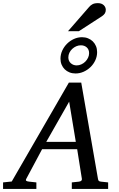

<svg xmlns="http://www.w3.org/2000/svg" viewBox="-73 -1221 766 1241"><path d="M374 -564 226.1 -304.2H417ZM391.1 0V-42L437 -46.9Q459 -49.8 456.1 -65.9L425.8 -256.8H199.2L97.2 -65.9Q91.8 -56.2 96.9 -52.2Q102.1 -48.3 116.2 -46.9L162.1 -42V0H-53.2V-42L2.9 -47.9L372.1 -687H452.1L560.1 -65.9Q561.5 -56.2 565.4 -52Q569.3 -47.9 580.1 -46.9L626 -42V0ZM502.9 -877.4Q502.9 -900.9 487.8 -914.6Q472.7 -928.2 449.7 -928.2Q434.1 -928.2 419.7 -921.9Q405.3 -915.5 393.8 -904.8Q382.3 -894 375.5 -879.9Q368.7 -865.7 368.7 -850.1Q368.7 -826.7 384.5 -812.5Q400.4 -798.3 422.9 -798.3Q438 -798.3 452.6 -804.9Q467.3 -811.5 478.3 -822.5Q489.3 -833.5 496.1 -847.7Q502.9 -861.8 502.9 -877.4ZM415 -746.1Q394 -746.1 376.2 -753.2Q358.4 -760.3 345.5 -772.9Q332.5 -785.6 325.2 -803.2Q317.9 -820.8 317.9 -841.3Q317.9 -868.7 329.3 -893.8Q340.8 -918.9 360.1 -938.2Q379.4 -957.5 404.5 -969Q429.7 -980.5 457 -980.5Q478 -980.5 495.8 -973.4Q513.7 -966.3 526.9 -953.4Q540 -940.4 547.4 -922.9Q554.7 -905.3 554.7 -884.3Q554.7 -856.4 543.2 -831.5Q531.7 -806.6 512.2 -787.6Q492.7 -768.6 467.5 -757.3Q442.4 -746.1 415 -746.1ZM610.8 -1157.7Q610.8 -1143.6 604.5 -1134Q598.1 -1124.5 586.9 -1116.7L437 -1019.5H366.7L502.9 -1175.8Q507.8 -1181.6 513.2 -1186Q518.6 -1190.4 525.1 -1193.8Q531.7 -1197.3 540.3 -1199Q548.8 -1200.7 560.1 -1200.7Q573.2 -1200.7 582.8 -1196.8Q592.3 -1192.9 598.4 -1186.8Q604.5 -1180.7 607.7 -1172.9Q610.8 -1165 610.8 -1157.7Z"/></svg>

Font: Charis SIL Eur
Style: Italic
Weight: 400
Italic angle: -11°
Foundry: SIL International
Version: Version 5.000